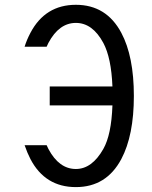

<svg xmlns="http://www.w3.org/2000/svg" viewBox="-20 -762 626 792"><path d="M81.5 -163.1Q81.5 -163.1 172.4 -163.1Q175.8 -154.8 179.7 -147.5Q223.6 -64.9 293 -64.9Q359.4 -64.9 406.2 -147.5Q439.5 -206.1 443.8 -327.1H185.1V-405.3H443.8Q439 -523.9 406.2 -585Q361.8 -667.5 293 -667.5Q223.6 -667.5 179.7 -585Q175.8 -577.6 172.4 -569.3H81.5Q90.3 -597.7 105.5 -626.5Q166.5 -742.2 293 -742.2Q418.9 -742.2 480.5 -626.5Q532.2 -529.3 532.2 -366.2Q532.2 -203.6 480.5 -106Q418.9 9.8 293 9.8Q166 9.8 105.5 -106Q92.8 -130.4 81.5 -163.1Z"/></svg>

Font: Consola Mono
Style: Book
Weight: 400
Monospace: yes
Designer: Wojciech Kalinowski "wmk69" (wmk69@o2.pl)
Foundry: Wojciech Kalinowski "wmk69" (wmk69@o2.pl)
Version: Version 2.1.0